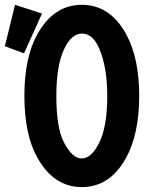

<svg xmlns="http://www.w3.org/2000/svg" viewBox="-20 -762 626 792"><path d="M42 -742.2 153.3 -706.1 79.1 -542 0 -571.3ZM317.4 9.8Q202.6 9.8 134.8 -110.4Q80.6 -206.1 80.6 -366.2Q80.6 -526.4 134.8 -622.1Q202.6 -742.2 317.4 -742.2Q433.6 -742.2 500 -621.6Q554.2 -523.4 554.2 -366.2Q554.2 -209.5 500 -110.8Q433.6 9.8 317.4 9.8ZM244.6 -559.6Q212.4 -491.7 212.4 -366.2Q212.4 -234.4 244.1 -173.8Q278.8 -108.4 316.4 -108.4Q357.4 -108.4 389.6 -173.8Q422.4 -240.2 422.4 -366.2Q422.4 -484.9 389.6 -561Q362.8 -623.5 318.6 -623.5Q274.4 -623.5 244.6 -559.6Z"/></svg>

Font: Consola Mono
Style: Bold
Weight: 700
Monospace: yes
Designer: Wojciech Kalinowski "wmk69" (wmk69@o2.pl)
Foundry: Wojciech Kalinowski "wmk69" (wmk69@o2.pl)
Version: Version 2.1.0